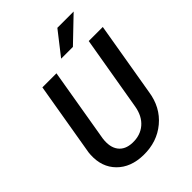

<svg xmlns="http://www.w3.org/2000/svg" viewBox="-256 -1025 1160 1160"><g transform="rotate(-45 324.0 -445.0)"><path d="M647.9 -710.9 567.4 -235.8Q550.8 -122.1 470 -54.7Q389.2 12.7 274.4 10.7Q168 8.8 106.2 -53.7Q44.4 -116.2 49.8 -216.8L51.3 -235.4L131.8 -710.9H252L171.4 -234.9Q162.6 -167 191.4 -128.9Q220.2 -90.8 280.3 -88.9Q346.2 -86.9 390.1 -124.5Q434.1 -162.1 446.3 -232.4L527.8 -710.9ZM450.2 -901.4H589.4L435.1 -753.4H334.5Z"/></g></svg>

Font: TypoPRO Roboto
Style: Italic
Weight: 500
Italic angle: -12°
Designer: Google
Version: Version 2.136; 2016